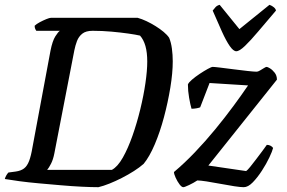

<svg xmlns="http://www.w3.org/2000/svg" viewBox="-31 -778 1193 798"><path d="M378 0Q350 0 309 -2Q268 -4 222 -8Q176 -12 131 -16Q86 -20 49 -25Q12 -30 -11 -34Q-9 -42 -4.5 -49.5Q0 -57 4 -61L34 -65Q56 -68 69 -78Q82 -88 90 -109Q98 -130 104 -166L179 -568Q187 -608 199 -627Q211 -646 218 -650H120Q117 -654 115 -659Q113 -664 113 -671Q120 -678 134 -685.5Q148 -693 161.5 -698.5Q175 -704 181 -704H541Q559 -699 578 -690Q597 -681 615.5 -669.5Q634 -658 649 -645.5Q664 -633 672 -621Q680 -602 683.5 -576Q687 -550 687 -523Q687 -475 677 -414Q667 -353 650.5 -291Q634 -229 612 -177.5Q590 -126 566 -97Q549 -82 525.5 -67Q502 -52 475.5 -38.5Q449 -25 424 -15Q399 -5 378 0ZM165 -72H434Q458 -85 479.5 -123Q501 -161 519.5 -213.5Q538 -266 552 -323.5Q566 -381 573.5 -433Q581 -485 581 -522Q581 -560 573.5 -586.5Q566 -613 551 -630Q534 -634 502.5 -638.5Q471 -643 432.5 -646.5Q394 -650 354 -650Q326 -650 311 -638Q296 -626 289 -607.5Q282 -589 278 -569L195 -141Q190 -115 181 -97.5Q172 -80 165 -72ZM731 0Q724 0 715 -12Q706 -24 699 -39.5Q692 -55 692 -63Q735 -99 779 -145Q823 -191 864 -241Q905 -291 940 -338.5Q975 -386 1000 -423L840 -433L801 -332Q797 -330 786.5 -328Q776 -326 765 -326Q760 -343 755 -371.5Q750 -400 750 -427Q753 -435 767 -447Q781 -459 799 -471Q817 -483 832.5 -491.5Q848 -500 853 -500Q860 -500 884.5 -497Q909 -494 940 -490Q971 -486 998 -483Q1025 -480 1036 -480Q1041 -480 1049.5 -485Q1058 -490 1066 -495Q1074 -500 1077 -500Q1081 -500 1091 -494Q1101 -488 1110.5 -476Q1120 -464 1120 -447L835 -90L992 -67Q997 -70 1008.5 -84Q1020 -98 1033.5 -116Q1047 -134 1059.5 -150.5Q1072 -167 1078 -176Q1087 -176 1094 -172Q1101 -168 1104 -163Q1101 -150 1088.5 -123.5Q1076 -97 1057.5 -68.5Q1039 -40 1019.5 -20Q1000 0 982 0Q969 0 942.5 -4Q916 -8 885 -14Q854 -20 827.5 -24Q801 -28 789 -28Q774 -18 755 -9Q736 0 731 0ZM951 -565Q939 -565 924 -586.5Q909 -608 891.5 -646.5Q874 -685 853 -734Q859 -742 865 -748.5Q871 -755 882 -758L964 -657L1089 -758Q1100 -754 1107.5 -747.5Q1115 -741 1116 -734Q1075 -686 1042.5 -647.5Q1010 -609 987 -587Q964 -565 951 -565Z"/></svg>

Font: Texturina Medium
Style: Italic
Weight: 500
Italic angle: -11°
Designer: Guillermo Torres Carreño
Foundry: Omnibus-Type
Version: Version 1.002